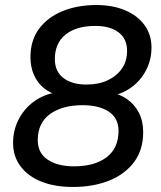

<svg xmlns="http://www.w3.org/2000/svg" viewBox="-20 -734 640 763"><path d="M269 9Q198 9 145 -12Q92 -33 62 -72.5Q32 -112 32 -166Q32 -220 57 -265Q82 -310 125 -337.5Q168 -365 221 -368L218 -353Q182 -362 155.5 -383Q129 -404 115 -436Q101 -468 101 -507Q101 -574 135.5 -620Q170 -666 229 -690Q288 -714 363 -714Q428 -714 477.5 -693Q527 -672 554.5 -634Q582 -596 582 -545Q582 -496 560 -454Q538 -412 499.5 -385Q461 -358 412 -351L415 -368Q455 -361 485 -340Q515 -319 532 -286Q549 -253 549 -209Q549 -138 512.5 -89.5Q476 -41 413 -16Q350 9 269 9ZM274 -73Q356 -73 403.5 -109Q451 -145 451 -214Q451 -265 412 -290.5Q373 -316 309 -316Q227 -316 178.5 -280.5Q130 -245 130 -177Q130 -126 169.5 -99.5Q209 -73 274 -73ZM324 -398Q372 -398 408 -415Q444 -432 464.5 -461.5Q485 -491 485 -532Q485 -580 451 -605.5Q417 -631 359 -631Q284 -631 241 -597Q198 -563 198 -499Q198 -450 232 -424Q266 -398 324 -398Z"/></svg>

Font: Nunito Sans 12pt ExtraLight 12pt SemiBold
Style: Italic
Weight: 600
Italic angle: -9°
Version: Version 3.101;gftools[0.9.27]